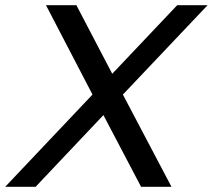

<svg xmlns="http://www.w3.org/2000/svg" viewBox="-24 -719 819 739"><path d="M332 -355 153 -699H270L408 -435L658 -699H775L449 -355L636 0H519L374 -276L113 0H-4Z"/></svg>

Font: Prompt
Style: Italic
Weight: 400
Italic angle: -12°
Designer: Katatrad Team
Foundry: CadsonDemak
Version: Version 1.001